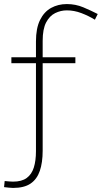

<svg xmlns="http://www.w3.org/2000/svg" viewBox="-23 -753 501 945"><path d="M41 172Q34 172 19.5 170.5Q5 169 -3 168L0 138Q11 139 22 140Q33 141 41 141Q84 141 108.5 123Q133 105 143.5 71.5Q154 38 154 -9V-549Q154 -614 174 -654.5Q194 -695 228.5 -714Q263 -733 306 -733Q349 -733 387 -717Q425 -701 458 -684L444 -656Q413 -675 377.5 -688.5Q342 -702 306 -702Q276 -702 248.5 -688.5Q221 -675 204 -642.5Q187 -610 187 -552V-11Q187 47 173 88Q159 129 127.5 150.5Q96 172 41 172ZM33 -442V-471H348V-442Z"/></svg>

Font: BioRhyme ExtraLight
Style: Regular
Weight: 250
Designer: Aoife Mooney
Foundry: Aoife Mooney Type
Version: Version 1.600;gftools[0.9.33]